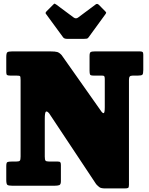

<svg xmlns="http://www.w3.org/2000/svg" viewBox="-20 -1037 830 1072"><path d="M69.5 -615H37.5Q24.5 -615 19.8 -618Q15 -621 15 -633.5V-718Q15 -740 20.8 -745Q26.5 -750 47.5 -750H261Q288.5 -750 300 -746.5Q311.5 -743 324 -729.5L542.5 -419.5Q551.5 -405.5 558.2 -405.2Q565 -405 565 -438.5V-595.5Q565 -606.5 562.5 -610.8Q560 -615 549.5 -615H502.5Q486 -615 483 -620.5Q480 -626 480 -642.5V-724.5Q480 -742.5 486.2 -746.2Q492.5 -750 509.5 -750H761.5Q771.5 -750 775.8 -746.8Q780 -743.5 780 -732.5V-646.5Q780 -624.5 774.8 -619.8Q769.5 -615 750.5 -615H722.5Q708.5 -615 704.2 -609.5Q700 -604 700 -590.5V-5Q700 9 695.5 12Q691 15 676.5 15H567.5Q545 15 536 8.8Q527 2.5 517 -8.5L254.5 -404Q242 -418.5 236 -413.2Q230 -408 230 -373V-162.5Q230 -145 234.2 -140Q238.5 -135 255.5 -135H302.5Q313 -135 316.5 -131.2Q320 -127.5 320 -116V-25Q320 -6.5 310.5 -3.2Q301 0 284.5 0H48.5Q27 0 21 -5Q15 -10 15 -32.5V-109.5Q15 -128.5 21 -131.8Q27 -135 45.5 -135H69.5Q87 -135 91 -140.2Q95 -145.5 95 -163V-589.5Q95 -608.5 91.8 -611.8Q88.5 -615 69.5 -615ZM332.5 -828.5 236.5 -959.5Q231 -965 240.5 -974.5L277.5 -1011.5Q283 -1017 285 -1016.8Q287 -1016.5 293.5 -1012L391 -939.5Q404 -930 416 -939L514.5 -1012.5Q523 -1019 532.5 -1009.5L567 -974.5Q572.5 -969 572.8 -966.5Q573 -964 568.5 -957.5L474.5 -828.5Q470.5 -822.5 464.8 -821.2Q459 -820 448 -820H355.5Q338.5 -820 332.5 -828.5Z"/></svg>

Font: Besley* Narrow Fatface
Style: Regular
Weight: 900
Width: 4
Designer: Owen Earl
Foundry: indestructible type*
Version: Version 3.000; ttfautohint (v1.8.3)